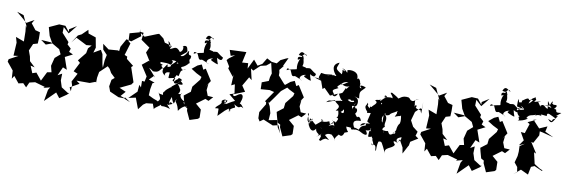

<svg xmlns="http://www.w3.org/2000/svg" viewBox="-80 -1430 6427 2176"><g transform="rotate(10 3133.5 -341.5)"><path d="M448 -142 395 -36 329 -117 284 -102 251 -183 299 -172 235 -232 225 -284 198 -359 200 -346 236 -429 287 -444 290 -504 289 -574 235 -588 180 -658 205 -701 119 -652C78 -688 37 -724 -6 -758L73 -733L136 -596L119 -620L126 -554L128 -439L31 -475L49 -412L40 -261L95 -267L-7 -212L-13 -183L62 -91L59 -116L66 0L89 -36L150 39L203 27L243 68L270 8L334 -7L450 26L437 40L551 11L519 9L492 54L469 185L589 66L634 124L638 121L714 69L735 47L719 48L641 -2L617 -77L619 -156L570 -129L616 -229L587 -239L663 -208L615 -347L701 -391L653 -413L665 -452L621 -493L627 -520L543 -613L545 -679L612 -618L691 -716L609 -665V-635L561 -696L489 -700L378 -649L405 -552L449 -474L378 -448L318 -491L434 -483L537 -423L563 -368L503 -316L479 -222L497 -150Z M1375 -1 1314 -22 1363 -78 1287 -111 1412 -171 1432 -199 1376 -365 1395 -382 1312 -448 1311 -474 1279 -488 1321 -627 1295 -650 1291 -739 1411 -772 1403 -810 1427 -729 1326 -652 1269 -666 1216 -571 1210 -519 1196 -525 1089 -517 1018 -570 1030 -505 1080 -452 1067 -389 1061 -302 1050 -336 1030 -453 1004 -498 925 -452 943 -512 922 -626 834 -656 825 -697 759 -633 719 -613 659 -522 708 -585 832 -522 893 -528 857 -489 846 -432 768 -335 796 -311 742 -205 791 -185 739 -87 752 -45 750 24 729 -18 833 -77 792 -106H944L1007 -130L1015 -124L1016 -179L1028 -247L1118 -333C1149 -294 1181 -257 1210 -216L1197 -265L1130 -327L1087 -353L1139 -303L1164 -259L1239 -187L1263 -138L1237 -231L1181 -184L1180 -177L1168 -107L1189 -50L1293 -4L1352 -2L1369 -13L1432 29L1344 -6Z M1663 -401 1725 -452 1694 -463 1697 -539 1703 -584C1684 -550 1665 -516 1647 -481C1608 -467 1638 -465 1684 -487C1697 -470 1741 -491 1809 -470C1823 -472 1838 -509 1826 -512C1792 -520 1859 -538 1896 -499C1851 -482 1895 -512 1911 -541C1857 -519 1875 -516 1823 -472C1803 -463 1839 -446 1780 -439C1782 -510 1755 -414 1720 -403C1755 -408 1686 -475 1648 -437C1669 -433 1614 -394 1669 -422C1644 -460 1602 -455 1618 -443L1698 -406L1635 -447ZM1663 -294 1578 -392C1604 -381 1627 -361 1627 -361C1693 -357 1698 -384 1723 -412C1765 -414 1694 -384 1775 -332C1771 -320 1742 -384 1817 -381C1814 -293 1791 -315 1890 -330C1860 -254 1912 -250 1953 -305C1944 -279 1839 -218 1869 -222C1854 -220 1774 -158 1790 -130C1795 -183 1768 -131 1795 -103C1810 -127 1728 -112 1729 -139C1767 -67 1769 -65 1741 -34C1706 -55 1727 -34 1628 -85L1632 -155L1645 -226L1668 -237L1598 -261L1651 -314ZM1920 -356C1930 -365 1930 -425 1950 -426C1916 -395 1971 -455 1990 -440C1968 -442 1946 -419 1934 -463C2013 -489 2033 -565 2016 -515C2035 -528 1995 -552 2022 -578C2037 -644 1985 -577 1992 -656C1984 -673 1961 -577 1906 -587C1899 -593 1966 -631 1973 -651C1963 -680 1970 -728 1906 -698C1920 -719 1936 -647 1890 -629C1839 -695 1824 -660 1771 -642C1786 -662 1759 -655 1740 -732C1744 -719 1765 -727 1778 -659C1812 -710 1738 -653 1766 -611L1782 -682L1703 -704L1679 -748L1623 -791L1603 -785L1466 -730L1396 -777L1447 -772L1438 -690L1541 -618L1513 -557L1572 -462L1562 -471C1538 -451 1513 -432 1489 -412L1567 -291L1554 -229L1524 -232L1525 -157L1502 -183L1495 -103L1405 -15L1488 -33L1535 92L1582 31L1614 9L1690 1L1713 66C1697 44 1798 4 1776 -8C1803 33 1777 -11 1891 26C1848 -28 1833 -21 1879 -15C1862 -36 1877 -67 1910 -36C1872 -15 1850 -11 1888 -111C1896 -100 1896 -70 1924 -42C1940 -105 1957 -103 1938 -71C1968 -29 1973 -9 1983 32C2020 -30 2086 -48 2067 -28C2014 -77 2035 -79 2038 -86C1953 -121 1987 -183 1997 -165C1946 -153 1950 -148 1908 -219C1914 -160 1861 -182 1898 -126C1934 -125 1992 -185 1960 -223C1937 -159 1999 -197 1930 -267C2003 -261 1994 -277 1953 -309C2005 -319 1904 -353 1927 -325C1878 -303 1898 -274 1863 -297L1900 -366Z M2113 -513 2054 -465 2117 -425 2180 -393 2171 -360 2097 -267 2090 -206 2018 -151 2028 -110 2049 -34 2083 -15 2085 13 2130 111 2223 81 2239 65 2237 -28 2171 -85 2267 -156 2305 -140 2351 -190 2287 -194 2263 -257 2271 -329 2244 -292 2293 -366 2212 -494 2176 -471 2187 -476 2159 -533ZM2203 -830C2184 -819 2223 -876 2244 -839C2235 -822 2184 -918 2153 -830C2212 -822 2172 -819 2198 -832C2191 -811 2143 -753 2158 -671C2169 -661 2075 -659 2048 -636C2041 -672 2075 -657 2091 -645C2118 -595 2109 -563 2167 -595C2096 -594 2127 -606 2238 -550C2172 -565 2227 -624 2274 -621C2238 -603 2248 -599 2310 -573C2358 -556 2329 -566 2317 -638C2385 -591 2379 -650 2382 -651C2289 -703 2341 -711 2240 -695C2299 -699 2217 -709 2215 -713C2234 -762 2204 -789 2219 -798C2182 -822 2134 -817 2152 -775L2213 -808Z M2513 -702 2449 -655 2427 -631 2468 -564 2462 -541 2529 -456 2534 -486 2528 -358 2567 -377 2581 -273 2526 -255 2602 -192C2497 -145 2510 -112 2480 -172C2505 -187 2547 -199 2479 -126C2538 -210 2469 -191 2452 -164C2474 -128 2403 -107 2393 -71C2448 -74 2430 -95 2434 10L2507 -63L2568 -110C2504 -73 2614 -76 2548 -63C2588 -137 2642 -90 2599 -153C2693 -92 2645 -166 2710 -125C2712 -118 2665 -194 2658 -163C2659 -178 2703 -259 2662 -278C2618 -286 2587 -213 2564 -260L2696 -313L2652 -378L2713 -483L2746 -456L2716 -585L2746 -566L2817 -633L2880 -648L2930 -688L2958 -570L2945 -527L2939 -481L2863 -452L2865 -373L2967 -381L3020 -368L2936 -246L2951 -240L2954 -215L2894 -115L2896 -44L2916 -11L2957 -40L3071 8L3135 -6L3169 82L3130 18L3109 -61L3014 -43L3020 -124L2999 -200L2976 -243L2986 -238C3023 -288 3059 -340 3095 -392L3168 -451L3119 -474L3041 -562V-594L3035 -625L3081 -681L3066 -672L3115 -775L3089 -766L3028 -736L2993 -693L2934 -700L2877 -730L2834 -659L2784 -629L2733 -690L2678 -577L2674 -639L2605 -634L2632 -759L2442 -751L2464 -686Z M3183 -513 3124 -465 3187 -425 3250 -393 3241 -360 3167 -267 3160 -206 3088 -151 3098 -110 3119 -34 3153 -15 3155 13 3200 111 3293 81 3309 65 3307 -28 3241 -85 3337 -156 3375 -140 3421 -190 3357 -194 3333 -257 3341 -329 3314 -292 3363 -366 3282 -494 3246 -471 3257 -476 3229 -533ZM3273 -830C3254 -819 3293 -876 3314 -839C3305 -822 3254 -918 3223 -830C3282 -822 3242 -819 3268 -832C3261 -811 3213 -753 3228 -671C3239 -661 3145 -659 3118 -636C3111 -672 3145 -657 3161 -645C3188 -595 3179 -563 3237 -595C3166 -594 3197 -606 3308 -550C3242 -565 3297 -624 3344 -621C3308 -603 3318 -599 3380 -573C3428 -556 3399 -566 3387 -638C3455 -591 3449 -650 3452 -651C3359 -703 3411 -711 3310 -695C3369 -699 3287 -709 3285 -713C3304 -762 3274 -789 3289 -798C3252 -822 3204 -817 3222 -775L3283 -808Z M3731 -123C3687 -137 3724 -81 3694 -150C3596 -104 3584 -172 3617 -153C3617 -153 3575 -141 3626 -150L3547 -84L3473 -147L3471 -61C3458 -178 3421 -203 3453 -195C3441 -122 3442 -109 3485 -85C3463 -87 3447 -147 3489 -99C3486 -142 3452 -93 3505 -148C3491 -98 3474 -78 3516 -114C3483 -135 3464 -57 3466 -80C3487 -33 3520 20 3562 -41C3566 27 3640 -2 3575 54C3672 -25 3657 -32 3614 28C3641 10 3628 50 3614 79C3651 97 3622 75 3687 51C3748 63 3735 70 3672 12C3694 -7 3706 -12 3746 -6C3779 23 3796 45 3786 54C3782 -6 3879 -37 3804 -43C3844 5 3871 -1 3886 -53C3953 -79 3914 -50 3893 -124C3993 -125 3992 -93 3991 -102C3973 -114 4056 -111 4071 -83C4050 -113 4009 -131 3980 -128C3936 -128 3938 -83 3994 -112C3947 -181 3957 -217 4045 -215C4036 -258 4006 -266 3996 -249C3963 -284 3968 -297 3964 -282C4005 -324 3967 -360 3965 -343C3913 -394 3966 -424 3953 -390C3956 -457 3923 -376 3857 -426C3905 -453 3878 -408 3923 -429C3976 -380 3917 -353 3932 -327C3912 -370 3907 -370 3960 -369C3980 -390 3986 -451 3946 -468C3896 -494 3940 -468 3982 -463C3969 -554 3981 -536 4035 -597C4010 -614 3935 -623 3990 -582C3934 -571 4003 -674 3930 -632C3994 -609 3942 -716 3921 -674C3929 -734 3904 -719 3854 -665C3884 -677 3908 -636 3919 -693C3928 -756 3836 -772 3796 -756C3807 -689 3788 -765 3734 -766C3798 -738 3749 -735 3770 -735C3721 -762 3751 -757 3741 -699C3644 -757 3674 -752 3694 -824C3605 -793 3637 -717 3684 -669C3655 -662 3677 -691 3584 -651C3582 -658 3650 -667 3634 -676C3522 -663 3569 -668 3508 -674C3478 -599 3488 -617 3531 -587C3467 -628 3468 -597 3417 -618L3523 -586L3554 -497L3575 -514L3651 -438L3736 -475C3719 -437 3691 -414 3653 -483C3663 -462 3649 -449 3699 -453C3666 -503 3649 -500 3734 -540C3724 -539 3703 -548 3728 -567C3771 -604 3772 -618 3833 -626C3844 -637 3744 -558 3754 -593C3779 -577 3816 -562 3851 -581C3815 -537 3816 -551 3840 -519C3804 -579 3805 -536 3816 -560C3776 -477 3801 -502 3743 -474C3748 -493 3769 -405 3805 -406C3828 -424 3785 -390 3783 -402L3698 -385L3621 -357C3662 -404 3655 -366 3715 -398C3734 -348 3813 -358 3744 -282C3796 -282 3799 -320 3785 -296C3779 -255 3819 -282 3834 -313C3850 -252 3821 -254 3764 -309C3772 -298 3798 -216 3764 -201C3806 -209 3782 -176 3766 -145C3767 -169 3727 -146 3729 -173C3761 -109 3775 -90 3734 -88C3782 -91 3759 -141 3692 -93C3650 -57 3616 -50 3609 -62L3656 -45L3740 -153Z M4278 -256C4282 -296 4256 -272 4303 -352C4320 -288 4328 -285 4305 -338C4313 -313 4365 -350 4346 -332C4369 -369 4375 -358 4438 -399C4420 -359 4452 -404 4415 -329C4488 -361 4477 -335 4482 -362C4501 -270 4478 -256 4485 -271C4495 -261 4468 -266 4458 -195C4463 -184 4437 -140 4422 -142C4470 -186 4456 -123 4427 -137C4429 -120 4389 -73 4446 -145C4398 -117 4393 -107 4368 -156C4322 -145 4279 -165 4306 -164C4293 -137 4305 -97 4319 -157C4334 -85 4310 -162 4324 -147C4275 -167 4325 -197 4325 -197C4298 -245 4362 -293 4288 -345L4289 -239ZM4689 -454C4632 -466 4689 -444 4631 -470C4648 -490 4629 -531 4609 -462C4635 -515 4574 -557 4653 -576C4584 -549 4608 -516 4526 -564C4547 -496 4512 -560 4539 -469C4565 -527 4572 -548 4533 -572C4458 -585 4436 -543 4418 -540C4401 -560 4336 -591 4342 -591C4292 -595 4362 -559 4353 -530C4326 -549 4264 -513 4270 -549C4317 -535 4262 -534 4216 -462C4315 -440 4248 -470 4311 -482C4248 -514 4262 -563 4271 -543C4274 -547 4269 -499 4276 -542C4247 -449 4262 -464 4207 -398C4286 -451 4230 -410 4237 -462C4257 -431 4195 -506 4235 -495C4176 -472 4193 -495 4163 -472C4225 -454 4132 -402 4142 -396C4104 -374 4125 -444 4119 -373C4060 -422 4117 -399 4083 -433C4091 -400 4036 -400 4099 -330C4086 -292 4159 -361 4145 -284C4143 -300 4161 -325 4139 -316C4111 -194 4108 -230 4153 -203C4076 -200 4116 -183 4046 -162C4056 -204 4123 -210 4107 -173C4028 -160 4052 -96 4027 -118C4113 -51 4171 -55 4115 -126C4121 -113 4190 -128 4167 -156C4220 -134 4149 -187 4181 -115C4153 -165 4157 -55 4157 -55C4215 -51 4178 -87 4214 -34C4193 -37 4244 10 4224 35C4201 3 4217 0 4207 27C4285 5 4249 91 4272 88C4270 24 4278 -20 4287 -22C4323 -25 4313 -33 4380 104C4341 28 4453 36 4472 -17C4447 -46 4436 -69 4492 -45C4469 -85 4485 -95 4531 -115C4537 -62 4495 -71 4492 -35L4516 -86L4563 -1L4574 66L4628 -36V-27L4637 -80L4721 -132L4685 -158L4700 -207L4640 -254L4604 -322L4632 -423L4685 -474L4702 -468L4705 -550L4704 -417Z M5196 -142 5143 -36 5077 -117 5032 -102 4999 -183 5047 -172 4983 -232 4973 -284 4946 -359 4948 -346 4984 -429 5035 -444 5038 -504 5037 -574 4983 -588 4928 -658 4953 -701 4867 -652C4826 -688 4785 -724 4742 -758L4821 -733L4884 -596L4867 -620L4874 -554L4876 -439L4779 -475L4797 -412L4788 -261L4843 -267L4741 -212L4735 -183L4810 -91L4807 -116L4814 0L4837 -36L4898 39L4951 27L4991 68L5018 8L5082 -7L5198 26L5185 40L5299 11L5267 9L5240 54L5217 185L5337 66L5382 124L5386 121L5462 69L5483 47L5467 48L5389 -2L5365 -77L5367 -156L5318 -129L5364 -229L5335 -239L5411 -208L5363 -347L5449 -391L5401 -413L5413 -452L5369 -493L5375 -520L5291 -613L5293 -679L5360 -618L5439 -716L5357 -665V-635L5309 -696L5237 -700L5126 -649L5153 -552L5197 -474L5126 -448L5066 -491L5182 -483L5285 -423L5311 -368L5251 -316L5227 -222L5245 -150Z M5526 -513 5467 -465 5530 -425 5593 -393 5584 -360 5510 -267 5503 -206 5431 -151 5441 -110 5462 -34 5496 -15 5498 13 5543 111 5636 81 5652 65 5650 -28 5584 -85 5680 -156 5718 -140 5764 -190 5700 -194 5676 -257 5684 -329 5657 -292 5706 -366 5625 -494 5589 -471 5600 -476 5572 -533ZM5616 -830C5597 -819 5636 -876 5657 -839C5648 -822 5597 -918 5566 -830C5625 -822 5585 -819 5611 -832C5604 -811 5556 -753 5571 -671C5582 -661 5488 -659 5461 -636C5454 -672 5488 -657 5504 -645C5531 -595 5522 -563 5580 -595C5509 -594 5540 -606 5651 -550C5585 -565 5640 -624 5687 -621C5651 -603 5661 -599 5723 -573C5771 -556 5742 -566 5730 -638C5798 -591 5792 -650 5795 -651C5702 -703 5754 -711 5653 -695C5712 -699 5630 -709 5628 -713C5647 -762 5617 -789 5632 -798C5595 -822 5547 -817 5565 -775L5626 -808Z M5935 -513 5899 -403 5853 -407 5902 -320 5857 -255 5921 -284 5866 -247 5868 -183 5864 -133 5843 -56 5881 -9 5890 48 5850 79 5928 13 6016 54 6034 -38 6073 -54 6163 -14 6171 -21 6136 -36 6070 -77 6040 -207 6066 -196 5988 -318 6012 -310 6065 -406 6063 -452 6098 -445 6225 -412 6125 -459 6139 -522 6050 -483 5970 -569 6005 -575 5908 -530ZM6143 -791C6160 -798 6151 -843 6124 -763C6076 -842 6101 -795 6107 -719C6070 -721 6062 -777 6019 -738C6029 -686 6014 -708 6001 -712C5949 -667 6020 -648 5967 -602C5991 -640 6042 -633 6055 -623C6041 -641 6017 -648 6110 -636C6104 -694 6152 -654 6216 -625C6140 -604 6223 -569 6131 -607C6178 -549 6185 -575 6235 -660C6192 -642 6226 -665 6267 -698C6263 -703 6201 -682 6207 -715C6163 -763 6240 -706 6179 -732C6233 -788 6185 -783 6121 -764C6171 -703 6150 -753 6061 -750L6179 -766ZM5905 -791C5858 -752 5906 -835 5818 -768C5777 -748 5840 -742 5775 -735C5761 -795 5757 -772 5759 -686C5820 -672 5858 -655 5799 -701C5841 -682 5831 -679 5874 -625C5851 -700 5829 -701 5845 -664C5757 -636 5828 -666 5793 -674C5776 -610 5730 -663 5807 -677C5807 -652 5734 -636 5812 -570C5771 -586 5831 -541 5794 -530C5876 -537 5931 -586 5885 -572C5915 -635 5956 -599 6011 -647C5993 -623 6037 -655 6021 -639C6031 -702 6046 -631 6054 -675C5988 -702 6071 -669 5988 -775C6049 -790 5995 -787 5942 -769C5975 -819 5956 -784 5951 -824C5898 -795 5892 -783 5928 -786C5899 -746 5862 -718 5865 -753C5836 -755 5835 -762 5870 -708C5877 -727 5884 -745 5891 -764Z"/></g></svg>

Font: Hussar Lance
Style: ExBd
Weight: 700
Foundry: Cannot Into Space Fonts, PlusOne Fonts
Version: Version 2.270